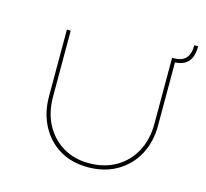

<svg xmlns="http://www.w3.org/2000/svg" viewBox="-113 -928 1139 1063"><g transform="rotate(15 456.5 -396.5)"><path d="M477 6Q384 6 315 -35.5Q246 -77 207.5 -150.5Q169 -224 169 -318V-700H191V-322Q191 -231 227.5 -162.5Q264 -94 328.5 -55.5Q393 -17 477 -17Q565 -17 631.5 -55.5Q698 -94 735 -162.5Q772 -231 772 -322V-700H782Q829 -700 851 -725Q873 -750 873 -799H895Q895 -756 881.5 -729Q868 -702 842.5 -690.5Q817 -679 781 -679L794 -694V-317Q794 -223 754.5 -150Q715 -77 643.5 -35.5Q572 6 477 6Z"/></g></svg>

Font: Lexend Peta Thin
Style: Regular
Weight: 250
Version: Version 1.007